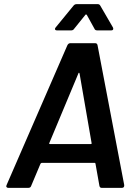

<svg xmlns="http://www.w3.org/2000/svg" viewBox="-20 -909 669 929"><path d="M461 -10 442 -117Q442 -118 441 -119.5Q440 -121 438 -121H182Q180 -121 176 -117L131 -10Q128 0 117 0H20Q14 0 11.5 -4Q9 -8 12 -14L306 -690Q311 -700 320 -700H441Q450 -700 452 -690L581 -14V-11Q581 0 569 0H472Q463 0 461 -10ZM222 -212H419Q425 -212 423 -218L365 -553Q364 -557 362 -557Q360 -557 359 -553L219 -218Q216 -212 222 -212ZM246 -769Q246 -773 250 -777L336 -882Q342 -889 351 -889H453Q461 -889 465 -882L526 -777Q528 -773 528 -770Q528 -762 518 -762H450Q440 -762 437 -770L400 -837Q398 -839 396 -839Q394 -839 393 -837L339 -770Q334 -762 325 -762H256Q246 -762 246 -769Z"/></svg>

Font: Barlow SemiBold
Style: Italic
Weight: 600
Italic angle: -7°
Designer: Jeremy Tribby
Foundry: Tribby Type
Version: Version 1.408